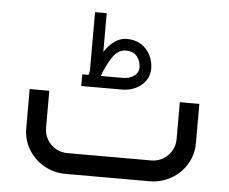

<svg xmlns="http://www.w3.org/2000/svg" viewBox="-48 -705 909 761"><g transform="rotate(5 406.0 -324.5)"><path d="M573.1 0Q619.5 0 658.8 -22.3Q698.1 -44.6 720.8 -82.7Q743.6 -120.9 743.6 -166.4V-322.6H665.9V-175.1Q665.9 -149.8 653.3 -128.7Q640.6 -107.5 619.5 -95.1Q598.3 -82.7 573.1 -82.7H239.4Q214.2 -82.7 192.8 -95.1Q171.4 -107.5 159 -128.7Q146.6 -149.8 146.6 -175.1V-322.6H68.5V-166.4Q68.5 -120.9 91.5 -82.7Q114.4 -44.6 153.7 -22.3Q193 0 239.4 0ZM435.2 -507.8Q466 -507.8 480.5 -488.5Q494.9 -469.2 494.9 -444.4Q494.9 -425.1 477.3 -412Q459.6 -398.9 433.4 -398.9H345.1Q358.9 -439.3 381.2 -473.6Q403.5 -507.8 435.2 -507.8ZM300.1 -415Q298.3 -408.5 296 -399.4Q296 -398.9 296 -398.9H271.1V-352.5H433.4Q463.7 -352.5 488.3 -364.7Q512.9 -376.8 527.1 -397.7Q541.4 -418.7 541.4 -444.4Q541.4 -473.8 528.5 -499.1Q515.6 -524.4 491.7 -539.3Q467.8 -554.2 435.2 -554.2Q386 -554.2 346.5 -494.9V-648.9H300.1Z"/></g></svg>

Font: Arad
Style: Regular
Weight: 400
Designer: Mohammad Darvishi
Version: Version 1.010;September 21, 2024;FontCreator 15.0.0.2992 64-